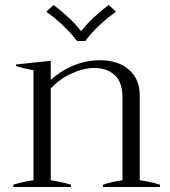

<svg xmlns="http://www.w3.org/2000/svg" viewBox="-20 -748 680 768"><path d="M165 -701 194 -728Q223 -707 253 -679Q283 -651 302 -626H307Q326 -651 356 -679Q386 -707 415 -728L444 -701Q412 -679 377.5 -646.5Q343 -614 321 -584H288Q266 -614 231.5 -646.5Q197 -679 165 -701ZM620 -9V0H392V-9Q425 -21 470 -27V-358Q470 -419 439 -447.5Q408 -476 358 -476Q314 -476 266 -454Q218 -432 183 -394V-27Q229 -20 264 -9V0H33V-9Q70 -21 114 -27V-467Q70 -475 44 -484V-490L183 -505V-428Q219 -462 270.5 -484.5Q322 -507 381 -507Q453 -507 496 -469Q539 -431 539 -367V-27Q589 -20 620 -9Z"/></svg>

Font: Trirong Light
Style: Regular
Weight: 300
Designer: Katatrad Team
Foundry: CadsonDemak
Version: Version 1.001